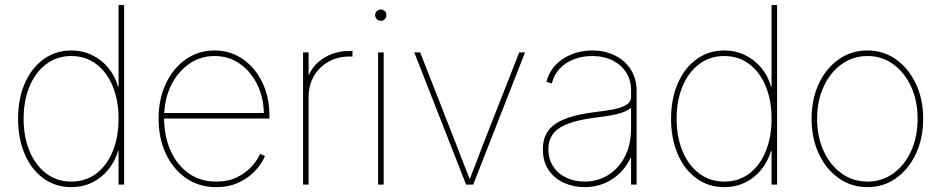

<svg xmlns="http://www.w3.org/2000/svg" viewBox="-20 -748 3813 778"><path d="M268.6 10.3Q204.6 10.3 155.8 -25.4Q106.9 -61 80.1 -123.8Q53.2 -186.5 53.2 -267.1Q53.2 -347.2 80.3 -409.7Q107.4 -472.2 156.2 -507.8Q205.1 -543.5 268.6 -543.5Q314 -543.5 352.3 -525.1Q390.6 -506.8 418.5 -473.6Q446.3 -440.4 458.5 -396H460.4V-727.5H482.9V0H460.4V-136.7H458.5Q445.3 -92.8 418 -59.6Q390.6 -26.4 352.5 -8.1Q314.5 10.3 268.6 10.3ZM268.6 -12.2Q327.1 -12.2 370.4 -44.9Q413.6 -77.6 437 -135.3Q460.4 -192.9 460.4 -267.1Q460.4 -340.8 436.8 -398.4Q413.1 -456.1 369.9 -488.5Q326.7 -521 268.6 -521Q211.4 -521 167.7 -488.5Q124 -456.1 99.9 -398.4Q75.7 -340.8 75.7 -267.1Q75.7 -192.9 99.9 -135.3Q124 -77.6 167.5 -44.9Q210.9 -12.2 268.6 -12.2Z M856 10.3Q786.6 10.3 733.9 -26.1Q681.2 -62.5 651.9 -125.2Q622.6 -188 622.6 -267.1Q622.6 -346.2 651.9 -408.7Q681.2 -471.2 732.4 -507.3Q783.7 -543.5 849.1 -543.5Q897.5 -543.5 938 -523.7Q978.5 -503.9 1008.5 -468Q1038.6 -432.1 1055.2 -384.3Q1071.8 -336.4 1071.8 -279.8V-267.6H634.3V-290H1058.6L1049.3 -282.2Q1049.3 -349.6 1023.2 -403.8Q997.1 -458 951.9 -489.5Q906.7 -521 849.1 -521Q791.5 -521 745.4 -488.5Q699.2 -456.1 672.1 -399.7Q645 -343.3 645 -271V-269Q645 -197.3 670.4 -139.2Q695.8 -81.1 743.2 -46.6Q790.5 -12.2 856 -12.2Q904.8 -12.2 940.4 -29.8Q976.1 -47.4 999.8 -73.5Q1023.4 -99.6 1033.7 -124.5L1053.7 -115.7Q1041.5 -85.9 1014.9 -56.9Q988.3 -27.8 948.2 -8.8Q908.2 10.3 856 10.3Z M1208 0V-535.6H1230.5V-445.8H1232.4Q1252 -489.3 1296.1 -515.4Q1340.3 -541.5 1396.5 -541.5Q1400.9 -541.5 1402.3 -541.5Q1403.8 -541.5 1408.2 -541.5V-519Q1405.3 -519 1403.1 -519Q1400.9 -519 1396.5 -519Q1348.6 -519 1311 -497.8Q1273.4 -476.6 1252 -439.7Q1230.5 -402.8 1230.5 -355V0Z M1512.2 0V-535.6H1534.7V0ZM1522.9 -663.6Q1513.7 -663.6 1506.8 -670.4Q1500 -677.2 1500 -686.5Q1500 -696.3 1506.8 -702.9Q1513.7 -709.5 1522.9 -709.5Q1532.7 -709.5 1539.3 -702.9Q1545.9 -696.3 1545.9 -686.5Q1545.9 -677.2 1539.3 -670.4Q1532.7 -663.6 1522.9 -663.6Z M1868.7 0 1658.7 -535.6H1682.6L1828.1 -164.1Q1842.8 -127 1856.9 -89.4Q1871.1 -51.8 1886.2 -14.6H1880.4Q1895.5 -51.8 1909.7 -89.4Q1923.8 -127 1938 -164.1L2084 -535.6H2107.4L1897.5 0Z M2349.1 10.3Q2304.2 10.3 2265.4 -7.1Q2226.6 -24.4 2203.1 -58.8Q2179.7 -93.3 2179.7 -143.6Q2179.7 -172.9 2189.5 -197Q2199.2 -221.2 2222.4 -240Q2245.6 -258.8 2286.1 -272.2Q2326.7 -285.6 2388.2 -293.5Q2429.2 -298.3 2462.9 -304.4Q2496.6 -310.5 2516.8 -322.5Q2537.1 -334.5 2537.1 -355.5V-381.3Q2537.1 -423.3 2517.1 -454.6Q2497.1 -485.8 2461.7 -503.4Q2426.3 -521 2379.4 -521Q2338.4 -521 2304.2 -507.3Q2270 -493.7 2247.1 -468.8Q2224.1 -443.8 2216.3 -410.2L2194.3 -416Q2203.1 -454.1 2229.5 -482.7Q2255.9 -511.2 2294.7 -527.3Q2333.5 -543.5 2379.4 -543.5Q2420.4 -543.5 2453.4 -531.2Q2486.3 -519 2510.3 -497.1Q2534.2 -475.1 2546.9 -445.6Q2559.6 -416 2559.6 -381.3V0H2537.1V-108.9H2535.2Q2519 -73.2 2491.5 -46.4Q2463.9 -19.5 2427.7 -4.6Q2391.6 10.3 2349.1 10.3ZM2349.1 -12.2Q2401.4 -12.2 2443.8 -38.3Q2486.3 -64.5 2511.7 -112.8Q2537.1 -161.1 2537.1 -227.1V-311Q2526.9 -302.7 2512.9 -296.6Q2499 -290.5 2481.4 -286.1Q2463.9 -281.7 2442.1 -278.3Q2420.4 -274.9 2394 -271.5Q2321.8 -262.7 2279.8 -245.8Q2237.8 -229 2220 -203.9Q2202.1 -178.7 2202.1 -143.6Q2202.1 -103 2221.7 -73.5Q2241.2 -43.9 2274.7 -28.1Q2308.1 -12.2 2349.1 -12.2Z M2914.6 10.3Q2850.6 10.3 2801.8 -25.4Q2752.9 -61 2726.1 -123.8Q2699.2 -186.5 2699.2 -267.1Q2699.2 -347.2 2726.3 -409.7Q2753.4 -472.2 2802.2 -507.8Q2851.1 -543.5 2914.6 -543.5Q2960 -543.5 2998.3 -525.1Q3036.6 -506.8 3064.5 -473.6Q3092.3 -440.4 3104.5 -396H3106.4V-727.5H3128.9V0H3106.4V-136.7H3104.5Q3091.3 -92.8 3064 -59.6Q3036.6 -26.4 2998.5 -8.1Q2960.4 10.3 2914.6 10.3ZM2914.6 -12.2Q2973.1 -12.2 3016.4 -44.9Q3059.6 -77.6 3083 -135.3Q3106.4 -192.9 3106.4 -267.1Q3106.4 -340.8 3082.8 -398.4Q3059.1 -456.1 3015.9 -488.5Q2972.7 -521 2914.6 -521Q2857.4 -521 2813.7 -488.5Q2770 -456.1 2745.8 -398.4Q2721.7 -340.8 2721.7 -267.1Q2721.7 -192.9 2745.8 -135.3Q2770 -77.6 2813.5 -44.9Q2856.9 -12.2 2914.6 -12.2Z M3495.1 10.3Q3429.7 10.3 3378.4 -26.1Q3327.1 -62.5 3297.9 -125Q3268.6 -187.5 3268.6 -267.1Q3268.6 -346.2 3297.9 -408.7Q3327.1 -471.2 3378.4 -507.3Q3429.7 -543.5 3495.1 -543.5Q3559.6 -543.5 3610.6 -507.3Q3661.6 -471.2 3691.2 -408.7Q3720.7 -346.2 3720.7 -267.1Q3720.7 -187.5 3691.4 -125Q3662.1 -62.5 3611.1 -26.1Q3560.1 10.3 3495.1 10.3ZM3495.1 -12.2Q3553.7 -12.2 3599.6 -45.2Q3645.5 -78.1 3671.9 -136Q3698.2 -193.8 3698.2 -267.1Q3698.2 -339.8 3671.6 -397.5Q3645 -455.1 3599.1 -488Q3553.2 -521 3495.1 -521Q3436.5 -521 3390.4 -487.8Q3344.2 -454.6 3317.6 -397.2Q3291 -339.8 3291 -267.1Q3291 -193.8 3317.6 -136Q3344.2 -78.1 3390.4 -45.2Q3436.5 -12.2 3495.1 -12.2Z"/></svg>

Font: Inter 20pt Thin
Style: Regular
Weight: 250
Version: Version 4.001;git-66647c0bb